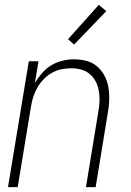

<svg xmlns="http://www.w3.org/2000/svg" viewBox="-20 -773 540 793"><path d="M13 0 99 -520H139L124 -430Q137 -452 154 -471.5Q171 -491 193 -504Q215 -517 239 -522.5Q263 -528 287 -528Q314 -528 339 -521Q364 -514 382.5 -497.5Q401 -481 412.5 -458.5Q424 -436 428 -410.5Q432 -385 431 -358Q430 -331 425 -305L375 0H335L386 -311Q390 -332 391 -353.5Q392 -375 388.5 -396Q385 -417 376 -435Q367 -453 351.5 -466.5Q336 -480 316 -485.5Q296 -491 274 -491Q254 -491 234 -487Q214 -483 195 -472.5Q176 -462 160.5 -446Q145 -430 134.5 -411.5Q124 -393 117.5 -373Q111 -353 108 -333L53 0ZM286 -589 261 -611 388 -753 419 -727Z"/></svg>

Font: Iosevka Term Curly Extralight
Style: Italic
Weight: 200
Italic angle: -9°
Designer: Belleve Invis
Foundry: Belleve Invis
Version: Version 32.3.0